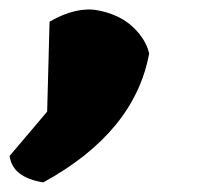

<svg xmlns="http://www.w3.org/2000/svg" viewBox="-77 -175 420 399"><path d="M233 -64Q203 100 13 204Q-51 194 -57 149L21 57L26 -130Q82 -162 126.5 -153.5Q171 -145 198.5 -119.5Q226 -94 233 -64Z"/></svg>

Font: Tillana ExtraBold
Style: Regular
Weight: 800
Designer: Lipi Raval (Devanagari, Latin), Jonny Pinhorn (Latin)
Foundry: Indian Type Foundry
Version: Version 2.003;PS 1.0;hotconv 1.0.79;makeotf.lib2.5.61930; tt